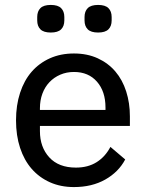

<svg xmlns="http://www.w3.org/2000/svg" viewBox="-20 -747 592 779"><path d="M280 12Q226 12 182.5 -7.5Q139 -27 108.5 -62Q78 -97 61.5 -147Q45 -197 45 -259Q45 -320 61.5 -370.5Q78 -421 108.5 -456Q139 -491 182.5 -510.5Q226 -530 280 -530Q334 -530 376.5 -510.5Q419 -491 448 -457Q477 -423 492 -376Q507 -329 507 -275V-236H142V-215Q142 -150 180 -108.5Q218 -67 288 -67Q337 -67 372 -89Q407 -111 428 -151L488 -100Q461 -49 407 -18.5Q353 12 280 12ZM280 -455Q250 -455 224.5 -444Q199 -433 180.5 -413.5Q162 -394 152 -367Q142 -340 142 -308V-301H408V-311Q408 -376 373.5 -415.5Q339 -455 280 -455ZM186 -615Q157 -615 144 -628Q131 -641 131 -664V-678Q131 -701 144 -714Q157 -727 186 -727Q215 -727 228 -714Q241 -701 241 -678V-664Q241 -641 228 -628Q215 -615 186 -615ZM378 -615Q349 -615 336 -628Q323 -641 323 -664V-678Q323 -701 336 -714Q349 -727 378 -727Q407 -727 420 -714Q433 -701 433 -678V-664Q433 -641 420 -628Q407 -615 378 -615Z"/></svg>

Font: IBM Plex Sans Thai Looped Text
Style: Regular
Weight: 450
Designer: Mike Abbink, Paul van der Laan, Pieter van Rosmalen, Ben Mitchell, Mark Frömberg
Foundry: Bold Monday
Version: Version 1.1